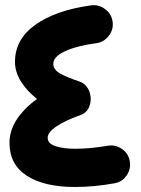

<svg xmlns="http://www.w3.org/2000/svg" viewBox="-20 -663 551 751"><path d="M420.4 -578.1Q424.8 -548.3 405.8 -523.2Q386.7 -498 356.9 -494.1Q280.3 -483.9 234.4 -462.6Q188.5 -441.4 188.5 -413.1Q188.5 -390.6 215.3 -375.5Q242.2 -360.4 289.1 -344.7Q306.6 -338.9 317.1 -326.4Q327.6 -314 331.5 -298.8Q338.9 -274.4 330.1 -248.3Q321.3 -222.2 292 -211.9Q235.8 -191.9 201.2 -168.9Q166.5 -146 166.5 -124Q166.5 -101.6 197 -91.3Q227.5 -81.1 274.9 -81.1Q303.7 -81.1 336.4 -84.2Q369.1 -87.4 400.4 -92.8Q430.2 -98.1 455.8 -81.3Q481.4 -64.5 487.3 -34.2Q493.2 -4.4 476.3 21.7Q459.5 47.9 429.2 53.7Q392.1 60.5 351.8 64.5Q311.5 68.4 273.9 68.4Q152.8 68.4 85 24.4Q17.1 -19.5 17.1 -104Q17.1 -153.3 46.6 -197.3Q76.2 -241.2 125 -275.9Q85.4 -306.6 62 -344.2Q38.6 -381.8 38.6 -421.4Q38.6 -509.3 118.4 -566.2Q198.2 -623 336.4 -642.1Q366.2 -646 391.4 -627.2Q416.5 -608.4 420.4 -578.1Z"/></svg>

Font: Mikhak ExtraBold
Style: Regular
Weight: 800
Designer: Amin Abedi
Version: Version 3.3